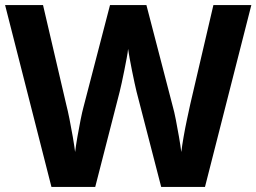

<svg xmlns="http://www.w3.org/2000/svg" viewBox="-20 -734 1007 754"><path d="M967 -714 785 0H613L516 -375Q513 -386 508.5 -408Q504 -430 498.5 -456Q493 -482 489 -505.5Q485 -529 483 -542Q482 -529 477.5 -505.5Q473 -482 468 -456.5Q463 -431 458 -408.5Q453 -386 450 -374L354 0H182L0 -714H149L240 -324Q246 -301 253 -266Q260 -231 266 -196Q272 -161 275 -137Q278 -162 284 -196.5Q290 -231 296.5 -263.5Q303 -296 308 -314L412 -714H555L659 -314Q664 -297 670.5 -264Q677 -231 683 -196Q689 -161 692 -137Q695 -162 701 -196.5Q707 -231 714.5 -266Q722 -301 727 -324L818 -714Z"/></svg>

Font: Noto Sans Gunjala Gondi
Style: Regular
Weight: 400
Designer: Ek Type
Foundry: Ek Type
Version: Version 1.004